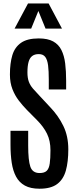

<svg xmlns="http://www.w3.org/2000/svg" viewBox="-20 -1095 449 1124"><path d="M211.4 9.8Q159.2 9.8 125.7 -8.5Q92.3 -26.9 74 -61Q55.7 -95.2 48.6 -142.3Q41.5 -189.5 41.5 -247.1V-329.1H145V-242.2Q145 -156.2 157.7 -119.1Q170.4 -82 211.9 -82Q240.2 -82 253.7 -95.2Q267.1 -108.4 271.2 -137.9Q275.4 -167.5 275.4 -215.3Q275.4 -271 255.1 -312.3Q234.9 -353.5 195.8 -392.6L138.2 -450.7Q113.3 -476.1 90.3 -505.9Q67.4 -535.6 52.7 -573.2Q38.1 -610.8 38.1 -658.7Q38.1 -724.6 52.2 -771.7Q66.4 -818.8 103.3 -844.5Q140.1 -870.1 207 -870.1Q259.3 -870.1 291.3 -852.5Q323.2 -835 339.6 -802Q356 -769 361.6 -723.6Q367.2 -678.2 367.2 -622.6V-571.3H265.6V-629.4Q265.6 -679.2 261.5 -712.2Q257.3 -745.1 244.9 -761.7Q232.4 -778.3 207 -778.3Q183.1 -778.3 168.5 -767.1Q153.8 -755.9 147.2 -732.2Q140.6 -708.5 140.6 -671.4Q140.6 -638.7 148.7 -616.9Q156.7 -595.2 172.9 -576.4Q189 -557.6 212.9 -532.7L273.9 -467.3Q321.3 -418 350.6 -358.2Q379.9 -298.3 379.9 -220.7Q379.9 -147.9 365.5 -96.4Q351.1 -44.9 314.7 -17.6Q278.3 9.8 211.4 9.8ZM65.4 -927.7 144 -1074.7H264.6L342.8 -927.7H246.6L204.6 -1030.8L162.6 -927.7Z"/></svg>

Font: Antonio Medium
Style: Regular
Weight: 500
Designer: Vernon Adams
Foundry: Vernon Adams
Version: Version 1.002